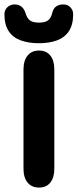

<svg xmlns="http://www.w3.org/2000/svg" viewBox="-40 -835 350 866"><path d="M66 -74Q66 -34 84.5 -11.5Q103 11 136 11Q169 11 187 -11.5Q205 -34 205 -74V-522Q205 -562 187 -584.5Q169 -607 136 -607Q103 -607 84.5 -584.5Q66 -562 66 -522ZM196 -778Q190 -753 176.5 -743Q163 -733 136 -733Q110 -733 96.5 -742Q83 -751 76 -773Q64 -815 26 -815Q7 -815 -6.5 -802.5Q-20 -790 -20 -771Q-20 -723 -0.5 -694Q19 -665 54.5 -652.5Q90 -640 135 -640Q181 -640 216 -652.5Q251 -665 270.5 -694Q290 -723 290 -771Q290 -789 277.5 -802Q265 -815 246 -815Q205 -815 196 -778Z"/></svg>

Font: Beiruti ExtraBold
Style: Regular
Weight: 800
Designer: Arlette Boutros
Foundry: Boutros
Version: Version 1.41